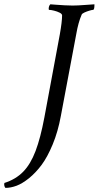

<svg xmlns="http://www.w3.org/2000/svg" viewBox="-98 -663 468 910"><path d="M112.3 -106.4 185.5 -500Q196.3 -561 196.3 -589.8Q196.3 -597.2 184.6 -603Q172.9 -608.9 158.2 -612.5Q143.6 -616.2 134.8 -616.2Q132.8 -616.2 132.8 -621.1Q132.8 -634.8 140.6 -642.6Q148.4 -642.1 167.2 -640.6Q186 -639.2 208 -637.9Q230 -636.7 246.1 -636.7Q269.5 -636.7 306.2 -639.6Q342.8 -642.6 349.6 -642.6V-639.6Q349.6 -616.2 342.8 -616.2Q337.9 -616.2 325.7 -612.5Q313.5 -608.9 302.2 -603.8Q291 -598.6 289.1 -593.8Q272.9 -556.2 263.7 -502.9L190.4 -113.3Q176.8 -39.1 151.9 21Q127 81.1 99.1 118.7Q71.8 155.3 39.6 181.6Q7.8 207 -19.5 217.3Q-46.9 227.5 -72.3 227.5Q-78.1 220.7 -78.1 210L-77.1 204.1Q-23.4 187 11.7 151.1Q46.9 115.2 70.6 52.7Q94.2 -9.8 112.3 -106.4Z"/></svg>

Font: Metal
Style: Regular
Weight: 400
Designer: Danh Hong
Version: Version 8.002; ttfautohint (v1.8.3)